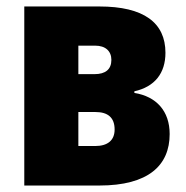

<svg xmlns="http://www.w3.org/2000/svg" viewBox="-20 -573 574 593"><path d="M55 0H287C438 0 504 -62 504 -159C504 -230 463 -275 395 -286V-291C458 -305 491 -347 491 -410C491 -503 424 -553 287 -553H55ZM222 -344V-432H274C306 -432 324 -415 324 -388C324 -359 306 -344 272 -344ZM222 -122V-227H275C313 -227 334 -210 334 -173C334 -140 313 -122 274 -122Z"/></svg>

Font: Noto Sans Condensed Black
Style: Regular
Weight: 900
Width: 3
Designer: Monotype Design Team
Foundry: Monotype Imaging Inc.
Version: Version 2.013